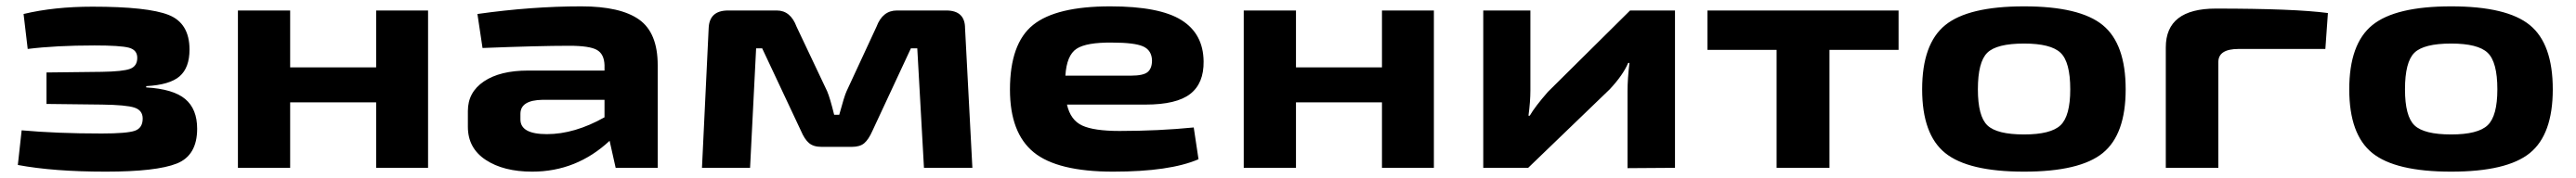

<svg xmlns="http://www.w3.org/2000/svg" viewBox="-20 -528 8087 560"><path d="M270 -507Q444 -507 509.5 -481Q575 -455 575 -372Q575 -315 544 -288Q513 -261 439 -257V-253Q524 -248 561.5 -216.5Q599 -185 599 -123Q599 -39 535 -13.5Q471 12 312 12Q148 12 36 -9L48 -118Q157 -108 299 -108Q378 -108 403 -116.5Q428 -125 428 -155Q428 -181 402 -189.5Q376 -198 300 -199L126 -201V-300L299 -302Q366 -303 388.5 -311.5Q411 -320 411 -346Q411 -371 384.5 -378Q358 -385 277 -385Q155 -385 67 -374L54 -484Q150 -507 270 -507Z M1324 -495V0H1161V-206H891V0H727V-495H891V-316H1161V-495Z M1805 -508Q1928 -508 1986.5 -466.5Q2045 -425 2045 -323V0H1913L1894 -85Q1790 12 1651 12Q1561 12 1505 -25Q1449 -62 1449 -129V-179Q1449 -238 1499.5 -272Q1550 -306 1638 -306H1878V-323Q1877 -358 1854 -371Q1831 -384 1767 -384Q1672 -384 1495 -377L1479 -484Q1649 -508 1805 -508ZM1614 -170V-152Q1614 -106 1697 -106Q1784 -106 1878 -159V-214H1684Q1614 -213 1614 -170Z M2796 -495H2951Q3010 -495 3010 -439L3033 0H2881L2860 -376H2840L2719 -116Q2707 -89 2693.5 -77.5Q2680 -66 2655 -66H2559Q2534 -66 2520 -78Q2506 -90 2495 -116L2373 -376H2354L2335 0H2184L2205 -439Q2207 -495 2266 -495H2419Q2462 -495 2481 -444L2577 -241Q2586 -220 2599 -167H2615Q2631 -226 2638 -241L2732 -444Q2751 -495 2796 -495Z M3495 -116Q3617 -116 3728 -127L3743 -27Q3653 12 3475 12Q3300 12 3225.5 -49Q3151 -110 3151 -246Q3151 -391 3223.5 -449.5Q3296 -508 3466 -508Q3620 -508 3689 -465Q3758 -422 3759 -335Q3760 -266 3717 -232.5Q3674 -199 3577 -199H3330Q3341 -150 3378 -133Q3415 -116 3495 -116ZM3472 -394Q3391 -395 3360 -374.5Q3329 -354 3325 -290H3531Q3570 -290 3583.5 -301.5Q3597 -313 3597 -338Q3596 -370 3569 -382Q3542 -394 3472 -394Z M4482 -495V0H4319V-206H4049V0H3885V-495H4049V-316H4319V-495Z M5239 0 5090 1V-242Q5090 -280 5096 -330H5092Q5076 -292 5034 -247L4778 0H4637V-495H4785V-244Q4785 -209 4779 -164H4783Q4799 -192 4840 -239L5098 -495H5239Z M5941 -371H5724V0H5558V-371H5341V-495H5941Z M6654 -247Q6654 -105 6582 -46.5Q6510 12 6335 12Q6160 12 6087.5 -46.5Q6015 -105 6015 -247Q6015 -390 6087.5 -449Q6160 -508 6335 -508Q6510 -508 6582 -449Q6654 -390 6654 -247ZM6335 -391Q6249 -391 6219.5 -362Q6190 -333 6190 -247Q6190 -162 6220 -133.5Q6250 -105 6335 -105Q6419 -105 6449.5 -134Q6480 -163 6480 -247Q6480 -333 6449.5 -362Q6419 -391 6335 -391Z M6937 -501Q7184 -501 7289 -487L7281 -374H7009Q6945 -374 6945 -333V0H6780V-379Q6780 -501 6937 -501Z M7995 -247Q7995 -105 7923 -46.5Q7851 12 7676 12Q7501 12 7428.5 -46.5Q7356 -105 7356 -247Q7356 -390 7428.5 -449Q7501 -508 7676 -508Q7851 -508 7923 -449Q7995 -390 7995 -247ZM7676 -391Q7590 -391 7560.5 -362Q7531 -333 7531 -247Q7531 -162 7561 -133.5Q7591 -105 7676 -105Q7760 -105 7790.5 -134Q7821 -163 7821 -247Q7821 -333 7790.5 -362Q7760 -391 7676 -391Z"/></svg>

Font: Exo 2 Expanded
Style: Bold
Weight: 700
Width: 7
Designer: Natanael Gama
Version: Version 1.001;PS 001.001;hotconv 1.0.70;makeotf.lib2.5.58329